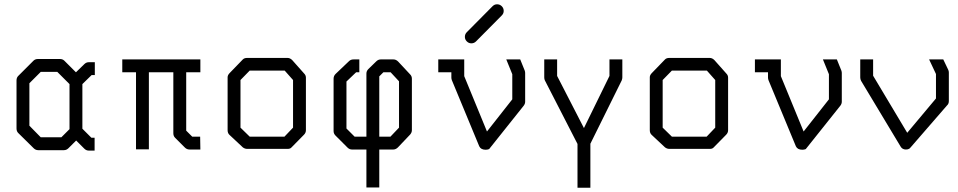

<svg xmlns="http://www.w3.org/2000/svg" viewBox="-20 -747 4468 895"><path d="M364 -147 406 -105H421V-45H394Q382 -45 373 -54L335 -92L299 -56Q290 -47 278 -47H158Q146 -47 137 -56L65 -127Q57 -135 57 -148V-372Q57 -385 65 -393L136 -464Q144 -472 157 -472H259Q272 -472 280 -464L334 -410L373 -448Q382 -457 394 -457H422V-397H407L364 -355ZM304 -145V-355L247 -412H170L117 -359V-161L170 -107H266Z M550 -410V-470H914V-410H848V-138L876 -110H913L914 -50H864Q851 -50 842 -59L796 -105Q788 -113 788 -126V-410H674V-51H614V-410Z M1101 -374V-152L1144 -110H1306L1346 -152V-374L1307 -418H1144ZM1051 -407 1112 -470Q1119 -477 1132 -477H1320Q1332 -477 1342 -467L1398 -404Q1406 -396 1406 -385V-140Q1406 -128 1397 -119L1339 -60Q1333 -53 1321.5 -53H1318H1132Q1121.5 -53 1112 -60L1050 -118Q1041 -126 1041 -140V-387Q1041 -397 1051 -407Z M1748 -50V127H1688V-50H1621Q1609 -50 1600 -59L1544 -115Q1535 -124 1535 -136V-380Q1535 -393 1544 -402L1607 -462Q1615 -470 1628 -470H1655V-410H1640L1595 -367V-148L1633 -110H1688V-404Q1688 -416 1697 -425L1734 -461Q1743 -470 1755 -470H1814Q1826 -470 1836 -460L1892 -400Q1900 -392 1900 -380V-140Q1900 -129.5 1892 -120L1835 -60Q1825 -50 1813 -50ZM1748 -110H1800L1840 -152V-368L1801 -410H1767L1748 -391Z M2147 -575Q2147 -588 2156 -597L2276 -718Q2285 -727 2297 -727Q2310 -727 2319 -718Q2328 -709 2328 -696Q2328 -684 2319 -675L2199 -554Q2190 -545 2177 -545Q2165 -545 2156 -554Q2147 -563 2147 -575ZM2405 -470 2426 -418Q2428 -412 2428 -407V-273Q2428 -263 2421 -254L2260 -52Q2252.5 -49 2244 -49Q2221.5 -49 2214 -65L2086 -374Q2084 -380 2084 -386V-410H2023V-470H2144V-392L2250 -134L2368 -284V-401L2340 -470Z M2517 -470H2577V-393L2702 -150L2821 -393V-470H2881V-386Q2881 -379.5 2878 -372L2732 -77V128H2672V-76L2520 -372Q2517 -378 2517 -386Z M3069 -374V-152L3112 -110H3274L3314 -152V-374L3275 -418H3112ZM3019 -407 3080 -470Q3087 -477 3100 -477H3288Q3300 -477 3310 -467L3366 -404Q3374 -396 3374 -385V-140Q3374 -128 3365 -119L3307 -60Q3301 -53 3289.5 -53H3286H3100Q3089.5 -53 3080 -60L3018 -118Q3009 -126 3009 -140V-387Q3009 -397 3019 -407Z M3881 -470 3902 -418Q3904 -412 3904 -407V-273Q3904 -263 3897 -254L3736 -52Q3728.5 -49 3720 -49Q3697.5 -49 3690 -65L3562 -374Q3560 -380 3560 -386V-410H3499V-470H3620V-392L3726 -134L3844 -284V-401L3816 -470Z M4377 -470 4400 -422Q4403 -416 4403 -409V-276Q4403 -262.5 4394 -255L4224 -59L4219 -54Q4212.5 -50 4203 -50Q4186 -50 4178 -64L3994 -370Q3990 -378 3990 -386V-470H4050V-394L4209 -128L4343 -288V-402L4311 -470Z"/></svg>

Font: IBM 3270 Semi-Condensed
Style: Condensed
Weight: 400
Monospace: yes
Version: Version 2.3.1